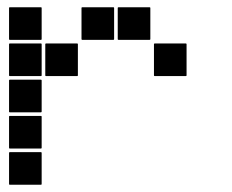

<svg xmlns="http://www.w3.org/2000/svg" viewBox="-20 -515 640 530"><path d="M307 -495H393Q395 -495 395 -493V-407Q395 -405 393 -405H307Q305 -405 305 -407V-493Q305 -495 307 -495ZM207 -495H293Q295 -495 295 -493V-407Q295 -405 293 -405H207Q205 -405 205 -407V-493Q205 -495 207 -495ZM7 -495H93Q95 -495 95 -493V-407Q95 -405 93 -405H7Q5 -405 5 -407V-493Q5 -495 7 -495ZM407 -395H493Q495 -395 495 -393V-307Q495 -305 493 -305H407Q405 -305 405 -307V-393Q405 -395 407 -395ZM107 -395H193Q195 -395 195 -393V-307Q195 -305 193 -305H107Q105 -305 105 -307V-393Q105 -395 107 -395ZM7 -395H93Q95 -395 95 -393V-307Q95 -305 93 -305H7Q5 -305 5 -307V-393Q5 -395 7 -395ZM7 -295H93Q95 -295 95 -293V-207Q95 -205 93 -205H7Q5 -205 5 -207V-293Q5 -295 7 -295ZM7 -195H93Q95 -195 95 -193V-107Q95 -105 93 -105H7Q5 -105 5 -107V-193Q5 -195 7 -195ZM7 -95H93Q95 -95 95 -93V-7Q95 -5 93 -5H7Q5 -5 5 -7V-93Q5 -95 7 -95Z"/></svg>

Font: Pixel Panel Black
Style: Regular
Weight: 900
Monospace: yes
Designer: Óliver Lalan
Foundry: Óliver Lalan
Version: Version 1.000; ttfautohint (v1.8.4.7-5d5b-dirty);gftools[0.9